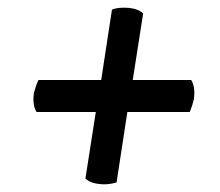

<svg xmlns="http://www.w3.org/2000/svg" viewBox="-20 -540 572 499"><path d="M251 -61Q237 -61 223.5 -64.5Q210 -68 202 -76L229 -249H75Q64 -266 68 -298Q70 -306 73 -315Q76 -324 80 -332H243L271 -515Q278 -518 286 -519Q294 -520 303 -520Q318 -520 331 -516.5Q344 -513 352 -505L325 -332H477Q488 -314 484 -283Q480 -265 473 -249H311L283 -66Q267 -61 251 -61Z"/></svg>

Font: Petrona ExtraBold
Style: Italic
Weight: 800
Italic angle: -9°
Designer: Ringo R. Seeber
Foundry: Ringo R. Seeber
Version: Version 2.001; ttfautohint (v1.8.3)